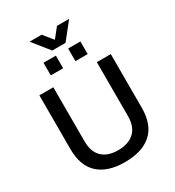

<svg xmlns="http://www.w3.org/2000/svg" viewBox="-242 -1181 1212 1331"><g transform="rotate(-30 364.0 -515.0)"><path d="M205.1 -1042H301.8L363.8 -965.8L424.8 -1042H522L417 -910.2H311ZM215.8 -766.1V-867.2H314.9V-766.1ZM413.1 -766.1V-867.2H511.2V-766.1ZM361.8 12.2Q225.6 12.2 151.9 -54.4Q78.1 -121.1 78.1 -256.8V-686H189.9V-253.9Q189.9 -169.4 234.6 -126.2Q279.3 -83 361.8 -83Q445.8 -83 491.9 -126.5Q538.1 -169.9 538.1 -253.9V-686H649.9V-256.8Q649.9 -121.1 575.2 -54.4Q500.5 12.2 361.8 12.2Z"/></g></svg>

Font: Archivo Medium
Style: Regular
Weight: 500
Designer: Hector Gatti
Foundry: Omnibus-Type
Version: Version 2.001